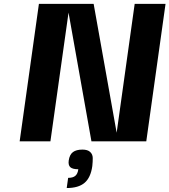

<svg xmlns="http://www.w3.org/2000/svg" viewBox="-20 -720 863 978"><path d="M666 -700.2H823.2L725.1 0H445.8L329.1 -655.8L236.8 0H80.1L178.2 -700.2H457L574.2 -43.9ZM399.9 42Q426.3 42 439.2 54Q452.1 65.9 452.4 84.7Q452.6 103.5 450.2 126Q441.9 185.1 410.6 211.4Q379.4 237.8 319.8 237.8L327.1 186Q351.6 186 363.8 175.5Q376 165 378.9 142.1Q349.6 142.1 338.1 131.6Q326.7 121.1 330.1 97.2Q334.5 67.4 351.6 54.7Q368.7 42 399.9 42Z"/></svg>

Font: Fivo Sans Modern
Style: Italic
Weight: 700
Designer: Alexander Slobzheninov
Foundry: Alexander Slobzheninov
Version: 1.0